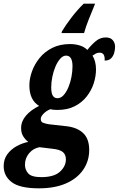

<svg xmlns="http://www.w3.org/2000/svg" viewBox="-83 -786 647 1046"><path d="M255 -616Q274 -648 306 -690Q338 -732 373 -766H435L430 -753Q416 -719 400.5 -680.5Q385 -642 375 -606H252ZM129 240Q25 240 -19 206.5Q-63 173 -63 119Q-63 82 -43.5 55Q-24 28 6.5 11Q37 -6 71 -13Q56 -24 44 -42.5Q32 -61 32 -88Q32 -125 58.5 -156Q85 -187 130 -209Q77 -241 77 -321Q77 -357 91 -396.5Q105 -436 132.5 -470Q160 -504 201.5 -525Q243 -546 299 -546Q326 -546 351 -538.5Q376 -531 393 -514Q415 -542 439 -562Q463 -582 493 -582Q519 -582 531.5 -567Q544 -552 544 -531Q544 -515 539 -497.5Q534 -480 522 -468Q510 -456 487 -456Q490 -499 460 -499Q448 -499 439.5 -494.5Q431 -490 421 -483Q440 -452 440 -408Q440 -370 427.5 -331.5Q415 -293 389 -260Q363 -227 323.5 -207Q284 -187 229 -187Q207 -187 191 -191Q169 -182 154 -166.5Q139 -151 139 -138Q139 -122 152 -117Q165 -112 184 -109L282 -98Q339 -91 371 -60Q403 -29 403 31Q403 91 370.5 138.5Q338 186 277 213Q216 240 129 240ZM230 -251Q249 -251 264 -268Q279 -285 290 -311.5Q301 -338 306.5 -368Q312 -398 312 -425Q312 -483 277 -483Q260 -483 245 -466Q230 -449 219 -423Q208 -397 202 -367Q196 -337 196 -310Q196 -279 204.5 -265Q213 -251 230 -251ZM142 179Q211 179 243.5 149.5Q276 120 276 82Q276 56 259 42Q242 28 199 24L132 16Q98 22 75.5 49Q53 76 53 111Q53 139 71 159Q89 179 142 179Z"/></svg>

Font: Noto Serif ExtraCondensed ExtraBold
Style: Italic
Weight: 800
Width: 2
Italic angle: -12°
Designer: Monotype Design Team
Foundry: Monotype Imaging Inc.
Version: Version 2.013